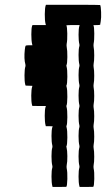

<svg xmlns="http://www.w3.org/2000/svg" viewBox="-20 -653 456 790"><path d="M168 -630.4 168.9 -633.3H280.3Q391.1 -633.3 392.1 -632.3Q395 -627.4 396 -603.5Q397 -579.6 394.5 -565.9Q394 -563.5 393.8 -561.5Q393.6 -559.6 393.3 -558.3Q393.1 -557.1 392.8 -555.9Q392.6 -554.7 392.6 -554Q392.6 -553.2 392.6 -552.7Q392.6 -552.2 392.1 -551.8V-551.3Q390.6 -549.8 377.4 -549.8Q363.3 -549.8 364.3 -548.8Q367.7 -543.5 367.9 -515.4Q368.2 -487.3 365.2 -473.1Q364.3 -466.8 365.2 -460.4Q367.7 -447.8 367.7 -425Q367.7 -402.3 365.2 -389.6Q364.3 -383.3 365.2 -377Q367.7 -364.3 367.7 -341.3Q367.7 -318.4 365.2 -306.2Q364.3 -299.8 365.2 -293.9Q367.7 -281.2 367.7 -258.3Q367.7 -235.4 365.2 -223.1Q364.3 -216.8 365.2 -210.4Q367.7 -197.8 367.7 -175Q367.7 -152.3 365.2 -139.6Q364.3 -133.3 365.2 -127Q367.7 -114.3 367.7 -91.3Q367.7 -68.4 365.2 -56.2Q364.3 -49.8 365.2 -43.9Q367.7 -31.2 367.7 -8.3Q367.7 14.6 365.2 26.9Q364.3 33.2 365.2 39.6Q368.7 54.7 367.9 83.5Q367.2 112.3 363.8 115.7Q363.3 116.2 335 116.2H307.6L306.6 112.3Q303.2 99.6 303.2 73.2Q303.2 46.9 306.6 37.1Q307.6 33.2 306.6 28.8Q303.2 15.6 303.2 -10Q303.2 -35.6 306.6 -45.9Q307.6 -49.8 306.6 -54.7Q303.2 -67.9 303.2 -93.5Q303.2 -119.1 306.6 -129.4Q307.6 -133.3 306.6 -137.7Q303.2 -150.9 303.2 -176.8Q303.2 -202.6 306.6 -212.9Q307.6 -216.8 306.6 -221.2Q303.2 -234.4 303.2 -260Q303.2 -285.6 306.6 -295.9Q307.6 -299.8 306.6 -304.7Q303.2 -317.9 303.2 -343.5Q303.2 -369.1 306.6 -379.4Q307.6 -383.3 306.6 -387.7Q303.2 -400.9 303.2 -426.8Q303.2 -452.6 306.6 -462.9Q307.6 -466.8 306.6 -471.2Q303.2 -484.4 303.2 -510Q303.2 -535.6 306.6 -545.9L307.6 -549.8H280.3Q275.9 -549.8 271.7 -549.8Q267.6 -549.8 264.2 -549.6Q260.7 -549.3 258.1 -549.3Q255.4 -549.3 254.4 -548.8H252.9Q256.3 -543.5 256.8 -515.4Q257.3 -487.3 254.4 -473.1Q253.4 -466.8 254.4 -460.4Q257.3 -446.3 257.1 -418.2Q256.8 -390.1 253.4 -384.8Q252.9 -384.3 253.2 -382.6Q253.4 -380.9 253.9 -378.9Q257.3 -367.2 257.1 -337.2Q256.8 -307.1 253.4 -301.3Q252.4 -300.3 253.9 -295.9Q257.3 -284.2 257.1 -254.2Q256.8 -224.1 253.4 -218.3Q252.9 -217.8 253.2 -216.1Q253.4 -214.4 253.9 -212.4Q257.3 -200.7 257.1 -170.7Q256.8 -140.6 253.4 -134.8Q252.9 -134.3 253.2 -132.6Q253.4 -130.9 253.9 -128.9Q257.3 -117.2 257.1 -87.2Q256.8 -57.1 253.4 -51.3Q252.4 -50.3 253.9 -45.9Q256.8 -35.2 257.1 -10.7Q257.3 13.7 254.4 26.9Q253.4 33.2 254.4 39.6Q257.8 54.7 257.1 83.5Q256.3 112.3 252.9 115.7Q252.4 116.2 224.1 116.2H196.3L195.3 112.3Q191.9 99.6 191.9 73.2Q191.9 46.9 195.3 37.1Q196.3 33.2 195.3 28.8Q191.9 15.6 191.9 -10Q191.9 -35.6 195.3 -45.9Q196.3 -49.8 195.3 -54.7Q191.9 -67.9 191.9 -93.5Q191.9 -119.1 195.3 -129.4L196.8 -133.3L182.6 -133.8H168.5L167.5 -137.7Q164.1 -150.4 164.1 -176.5Q164.1 -202.6 167.5 -212.9L168.9 -216.8H141.1L112.8 -217.3L111.8 -221.2Q108.4 -233.9 108.6 -260Q108.9 -286.1 112.3 -295.9L113.3 -299.8L99.1 -300.3L85.4 -300.8L84 -304.7Q80.6 -317.4 80.8 -343.5Q81.1 -369.6 84.5 -379.4Q85.4 -383.3 84.5 -387.7Q78.1 -410.6 82 -447.8Q83.5 -462.4 85.4 -464.6Q87.4 -466.8 99.6 -466.8H113.3L112.3 -471.2Q108.9 -484.9 108.9 -511.2Q108.9 -537.6 112.3 -546.9L113.8 -549.8H141.1H168.9L167.5 -554.7Q164.1 -567.9 164.3 -594.5Q164.6 -621.1 168 -630.4Z"/></svg>

Font: VT323
Style: Regular
Weight: 400
Monospace: yes
Version: Version 001.002